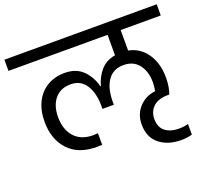

<svg xmlns="http://www.w3.org/2000/svg" viewBox="-161 -904 1220 1129"><g transform="rotate(-20 449.5 -340.0)"><path d="M675 -670V-542Q746 -528 788 -467.5Q830 -407 830 -316Q830 -260 814 -216H807Q745 -216 713.5 -186.5Q682 -157 682 -110Q682 -58 714.5 -33Q747 -8 800 -8Q834 -8 858 -16V51Q824 60 791 60Q707 60 654 17.5Q601 -25 601 -106Q601 -168 640 -211.5Q679 -255 742 -263Q748 -289 748 -317Q748 -385 714.5 -428Q681 -471 620 -471Q554 -471 520.5 -422Q487 -373 487 -289V-271H416V-289Q416 -371 383.5 -421Q351 -471 289 -471Q224 -471 189 -428Q154 -385 154 -315Q154 -236 195.5 -190Q237 -144 313 -144Q322 -144 342 -146V-73Q329 -72 308 -72Q194 -72 132 -139Q70 -206 70 -316Q70 -387 96.5 -439Q123 -491 170 -518.5Q217 -546 278 -546Q350 -546 392 -504Q434 -462 450 -400H453Q467 -453 501 -492.5Q535 -532 593 -542V-670H-27V-740H926V-670Z"/></g></svg>

Font: Poppins A&M
Style: Regular-A&M
Weight: 400
Designer: Ninad Kale (Devanagari), Jonny Pinhorn (Latin)
Foundry: Indian Type Foundry
Version: 4.004